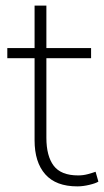

<svg xmlns="http://www.w3.org/2000/svg" viewBox="-20 -655 370 683"><path d="M255 8Q179 8 141 -35Q103 -78 103 -156V-448H6V-484H103V-635H145V-484H304V-448H145V-165Q145 -100 171 -65.5Q197 -31 258 -31Q276 -31 292.5 -35.5Q309 -40 320 -44L330 -9Q321 -3 298 2.5Q275 8 255 8Z"/></svg>

Font: Nunito Sans 12pt ExtraLight 12pt ExtraLight
Style: Regular
Weight: 250
Version: Version 3.101;gftools[0.9.27]